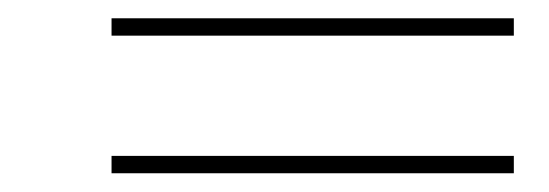

<svg xmlns="http://www.w3.org/2000/svg" viewBox="-20 -490 600 210"><path d="M102 -451V-470H542V-451ZM102 -300.5V-319.5H542V-300.5Z"/></svg>

Font: Bodoni Moda
Style: Italic
Weight: 400
Italic angle: -13°
Designer: Owen Earl
Foundry: indestructible type
Version: Version 2.005